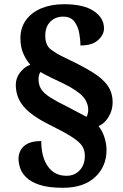

<svg xmlns="http://www.w3.org/2000/svg" viewBox="-20 -780 584 912"><path d="M279 112Q210 112 168 98Q126 84 104.5 62.5Q83 41 75.5 17.5Q68 -6 68 -25Q68 -63 94.5 -86.5Q121 -110 176 -110Q176 -34 207.5 10.5Q239 55 296 55Q334 55 358.5 29Q383 3 383 -40Q383 -66 370.5 -86Q358 -106 321.5 -129.5Q285 -153 214 -188Q128 -231 91.5 -275Q55 -319 55 -377Q55 -408 74 -434Q93 -460 124 -473Q108 -489 92.5 -521.5Q77 -554 77 -598Q77 -649 104 -685.5Q131 -722 177.5 -741Q224 -760 284 -760Q377 -760 425.5 -727.5Q474 -695 474 -645Q474 -615 446 -589.5Q418 -564 362 -564Q362 -593 356 -624.5Q350 -656 332.5 -678.5Q315 -701 280 -701Q243 -701 219 -677Q195 -653 195 -610Q195 -566 220.5 -546Q246 -526 288 -506Q369 -468 419 -437Q469 -406 492 -372.5Q515 -339 515 -293Q515 -257 496 -225Q477 -193 448 -181Q466 -159 476 -128Q486 -97 486 -68Q486 11 431.5 61.5Q377 112 279 112ZM391 -225Q394 -230 396.5 -238.5Q399 -247 399 -258Q399 -292 374.5 -320.5Q350 -349 282 -383Q251 -397 223 -411Q195 -425 172 -438Q167 -431 165 -421.5Q163 -412 163 -404Q163 -376 176 -356Q189 -336 219 -317Q249 -298 300 -273Q335 -255 355 -244Q375 -233 391 -225Z"/></svg>

Font: Noto Serif Black
Style: Regular
Weight: 900
Designer: Monotype Design Team
Foundry: Monotype Imaging Inc.
Version: Version 2.014; ttfautohint (v1.8.4.7-5d5b)